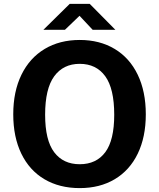

<svg xmlns="http://www.w3.org/2000/svg" viewBox="-20 -955 816 985"><path d="M48 -368.5Q48 -485.5 90 -571.5Q132 -657.5 209 -703.8Q286 -750 389 -750Q491.5 -750 568.2 -704Q645 -658 686.5 -571.8Q728 -485.5 728 -368.5Q728 -252.5 686.8 -167Q645.5 -81.5 569 -35.8Q492.5 10 389 10Q285 10 208 -35.5Q131 -81 89.5 -166.5Q48 -252 48 -368.5ZM389 -112.5Q474 -112.5 520 -174Q566 -235.5 566 -366.5Q566 -500.5 519.8 -564Q473.5 -627.5 389 -627.5Q305 -627.5 258.2 -563.8Q211.5 -500 211.5 -366.5Q211.5 -235.5 258 -174Q304.5 -112.5 389 -112.5ZM388 -874 313 -802H202.5L337.5 -935H440.5L572 -802H455.5Z"/></svg>

Font: 1883 Sans
Style: Bold
Weight: 700
Designer: 1883 Sans project is a fork of Public Sans.
Version: Version 1.009